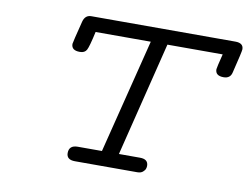

<svg xmlns="http://www.w3.org/2000/svg" viewBox="-69 -708 1045 805"><g transform="rotate(10 453.0 -305.5)"><path d="M200.2 -482.9Q200.2 -487.8 224.1 -582Q231.9 -610.8 257.8 -610.8H871.1Q905.8 -610.8 905.8 -584Q905.8 -574.7 882.8 -481.9Q877 -455.1 848.1 -455.1Q813 -455.1 813 -482.9Q813 -488.8 828.1 -548.8H592.8L472.2 -62H562Q597.2 -62 597.2 -33.2Q597.2 -27.3 595 -20.8Q592.8 -14.2 584.5 -7.1Q576.2 0 561 0H295.9Q259.8 0 259.8 -28.8Q259.8 -62 296.9 -62H399.9L522 -548.8H287.1Q272.9 -483.9 264.9 -469.5Q256.8 -455.1 236.8 -455.1H235.8Q200.2 -455.1 200.2 -482.9Z"/></g></svg>

Font: CMU Typewriter Text Variable Width
Style: Italic
Weight: 500
Italic angle: -14.04°
Version: Version 0.7.0